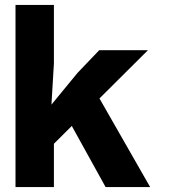

<svg xmlns="http://www.w3.org/2000/svg" viewBox="-20 -760 690 780"><path d="M43 0V-740H199V-502L189 -335L295 -464L383 -556H581L199 -176V0ZM409 0 232 -320 375 -376 590 0Z"/></svg>

Font: Azeret Mono
Style: Bold
Weight: 700
Designer: Martin Vácha
Foundry: Displaay
Version: Version 1.002